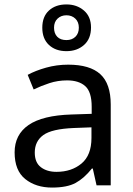

<svg xmlns="http://www.w3.org/2000/svg" viewBox="-20 -837 601 867"><path d="M288 -545Q386 -545 433 -502Q480 -459 480 -365V0H416L399 -76H395Q360 -32 321.5 -11Q283 10 215 10Q142 10 94 -28.5Q46 -67 46 -149Q46 -229 109 -272.5Q172 -316 303 -320L394 -323V-355Q394 -422 365 -448Q336 -474 283 -474Q241 -474 203 -461.5Q165 -449 132 -433L105 -499Q140 -518 188 -531.5Q236 -545 288 -545ZM314 -259Q214 -255 175.5 -227Q137 -199 137 -148Q137 -103 164.5 -82Q192 -61 235 -61Q303 -61 348 -98.5Q393 -136 393 -214V-262ZM280 -606Q231 -606 201 -634Q171 -662 171 -712Q171 -762 201 -789.5Q231 -817 280 -817Q327 -817 359 -789.5Q391 -762 391 -713Q391 -662 359.5 -634Q328 -606 280 -606ZM280 -656Q305 -656 320.5 -671Q336 -686 336 -712Q336 -738 320 -753Q304 -768 280 -768Q256 -768 240 -753Q224 -738 224 -712Q224 -686 238.5 -671Q253 -656 280 -656Z"/></svg>

Font: Noto Znamenny Musical Notation
Style: Regular
Weight: 400
Version: Version 1.003; ttfautohint (v1.8.4.7-5d5b)